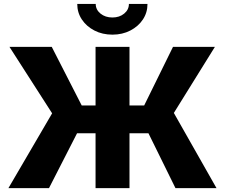

<svg xmlns="http://www.w3.org/2000/svg" viewBox="-20 -969 1159 989"><path d="M647 -727.5V-425.8H722.7L871.1 -727.5H1086.9L875.5 -387.2L1095.2 0H883.8L744.6 -282.7H647V0H472.2V-282.7H377L232.4 0H23.4L248.5 -385.3L28.8 -727.5H246.6L400.9 -425.8H472.2V-727.5ZM559.1 -790.5Q507.3 -790.5 466.3 -811.8Q425.3 -833 401.6 -868.7Q377.9 -904.3 377.9 -948.7H473.1Q473.1 -918.9 497.8 -898.9Q522.5 -878.9 559.1 -878.9Q595.2 -878.9 619.6 -898.9Q644 -918.9 644 -948.7H739.7Q739.7 -904.3 716.1 -868.7Q692.4 -833 651.4 -811.8Q610.4 -790.5 559.1 -790.5Z"/></svg>

Font: Inter Extra Bold
Style: Regular
Weight: 800
Designer: Rasmus Andersson
Foundry: rsms
Version: Version 4.000;git-3c8e0fc